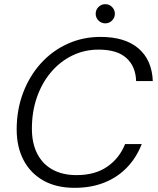

<svg xmlns="http://www.w3.org/2000/svg" viewBox="-20 -889 757 921"><path d="M338 12Q250 12 188 -23Q126 -58 93 -121Q60 -184 60 -268Q60 -362 90.5 -443Q121 -524 175.5 -584.5Q230 -645 303.5 -678.5Q377 -712 462 -712Q580 -712 644.5 -656.5Q709 -601 713 -500H633Q631 -570 586.5 -610.5Q542 -651 453 -651Q385 -651 326.5 -622.5Q268 -594 224.5 -542.5Q181 -491 157 -422Q133 -353 133 -272Q133 -202 158.5 -152Q184 -102 232 -75.5Q280 -49 347 -49Q436 -49 494.5 -89.5Q553 -130 580 -198H660Q634 -132 588.5 -85Q543 -38 480 -13Q417 12 338 12ZM485 -777Q466 -777 452.5 -790.5Q439 -804 439 -823Q439 -842 452.5 -855.5Q466 -869 485 -869Q504 -869 517.5 -855.5Q531 -842 531 -823Q531 -804 517.5 -790.5Q504 -777 485 -777Z"/></svg>

Font: DM Sans 24pt Light
Style: Italic
Weight: 300
Italic angle: -10°
Designer: Colophon Foundry, Jonny Pinhorn
Foundry: Colophon Foundry
Version: Version 4.004;gftools[0.9.30]